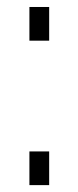

<svg xmlns="http://www.w3.org/2000/svg" viewBox="-20 -538 228 558"><path d="M65.5 -419.8V-517.7H122.9V-419.8ZM65.5 0V-97.9H122.9V0Z"/></svg>

Font: Raleway Thin
Style: Regular
Weight: 100
Designer: Matt McInerney, Pablo Impallari, Rodrigo Fuenzalida
Foundry: Matt McInerney, Pablo Impallari, Rodrigo Fuenzalida
Version: Version 4.026